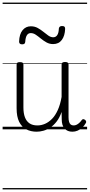

<svg xmlns="http://www.w3.org/2000/svg" viewBox="-20 -989 686 1468"><path d="M260 18Q216 18 181 0Q146 -18 126.5 -57.5Q107 -97 107 -161V-496Q107 -506 113 -510Q119 -514 132 -514Q146 -514 152.5 -510Q159 -506 159 -496V-167Q159 -123 170.5 -92.5Q182 -62 205.5 -46Q229 -30 266 -30Q296 -30 324.5 -42.5Q353 -55 378 -80.5Q403 -106 422 -148Q441 -190 451 -248V-497Q451 -506 457.5 -510.5Q464 -515 478 -515Q491 -515 497.5 -510.5Q504 -506 504 -497V-92Q504 -72 508 -58Q512 -44 520.5 -37Q529 -30 543 -30Q554 -30 564 -34.5Q574 -39 584.5 -48Q595 -57 605 -71Q610 -78 616.5 -78Q623 -78 631 -72Q637 -67 638.5 -60.5Q640 -54 636 -48Q625 -28 608.5 -13Q592 2 573 10Q554 18 534 18Q514 18 499.5 12Q485 6 474 -6Q463 -18 457.5 -35.5Q452 -53 452 -76L451 -133Q436 -90 413.5 -60.5Q391 -31 365 -14Q339 3 312 10.5Q285 18 260 18ZM149 -650Q126 -650 126 -671Q128 -728 152.5 -758Q177 -788 216 -788Q245 -788 268.5 -775Q292 -762 311.5 -746Q331 -730 349.5 -717Q368 -704 387 -704Q407 -704 418 -721Q429 -738 430 -771Q433 -790 454 -790Q468 -790 473 -785Q478 -780 478 -768Q476 -715 452.5 -683.5Q429 -652 386 -652Q358 -652 335 -665Q312 -678 292 -694.5Q272 -711 253.5 -723.5Q235 -736 215 -736Q196 -736 185.5 -719.5Q175 -703 173 -669Q172 -659 166.5 -654.5Q161 -650 149 -650ZM0 449H646V459H0ZM0 -20H646V0H0ZM0 -505H646V-500H0ZM0 -969H646V-959H0Z"/></svg>

Font: Playwrite IT Trad Guides
Style: Regular
Weight: 400
Designer: Veronika Burian, José Scaglione
Foundry: TypeTogether
Version: Version 1.003